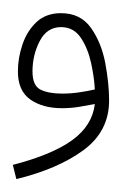

<svg xmlns="http://www.w3.org/2000/svg" viewBox="-94 -719 188 296"><path d="M52.2 -558.6Q48.3 -525.4 17.3 -502.9Q-13.7 -480.5 -74.2 -464.8L-68.8 -442.9Q-4.9 -458.5 34.7 -487.5Q74.2 -516.6 74.2 -564Q74.2 -589.8 68.4 -621.3Q62.5 -652.8 46.4 -675.8Q30.3 -698.7 0 -698.7Q-22.9 -698.7 -37.6 -685.1Q-52.2 -671.4 -59.3 -650.6Q-66.4 -629.9 -66.4 -608.9Q-66.4 -579.1 -47.4 -565.7Q-28.3 -552.2 1.5 -552.2Q15.6 -552.2 28.6 -554.4Q41.5 -556.6 52.2 -558.6ZM-43.9 -608.9Q-43.9 -634.3 -32.7 -655.8Q-21.5 -677.2 0 -677.2Q19.5 -677.2 30.5 -660.9Q41.5 -644.5 46.4 -622.1Q51.3 -599.6 52.2 -581.1Q41.5 -578.6 28.6 -576.7Q15.6 -574.7 1.5 -574.7Q-19 -574.7 -31.5 -580.8Q-43.9 -586.9 -43.9 -608.9Z"/></svg>

Font: Estedad-FD-VF Thin
Style: Regular
Weight: 100
Designer: Amin Abedi
Version: Version 5.0